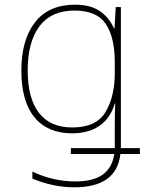

<svg xmlns="http://www.w3.org/2000/svg" viewBox="-20 -558 640 818"><path d="M118 203V173Q206 215 301 215Q377 215 417.5 186Q458 157 467 98H282V73H469V-27Q469 -78 471 -117H469Q451 -55 404.5 -22.5Q358 10 287 10Q183 10 127 -58Q71 -126 71 -257Q71 -389 129.5 -463.5Q188 -538 299 -538Q364 -538 403.5 -512Q443 -486 466 -437H468L473 -528H495V73H576V98H493Q477 240 297 240Q207 240 118 203ZM469 -246V-294Q469 -398 431 -455.5Q393 -513 298 -513Q198 -513 148 -446Q98 -379 98 -258Q98 -139 146 -77Q194 -15 288 -15Q391 -15 430 -81.5Q469 -148 469 -246Z"/></svg>

Font: Noto Sans Mono UI Thin
Style: Regular
Weight: 250
Monospace: yes
Designer: Monotype Design team
Foundry: Monotype Imaging Inc.
Version: Version 1.000